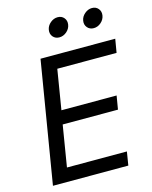

<svg xmlns="http://www.w3.org/2000/svg" viewBox="-135 -1021 878 1109"><g transform="rotate(-15 304.0 -467.0)"><path d="M41 0 161.6 -727.5H608.4L594.7 -646.5H240.2L201.2 -408.7H531.2L517.6 -327.6H187L146.5 -81.1H504.9L491.7 0ZM504.9 -818.4Q481 -818.4 466.8 -835.2Q452.6 -852.1 456.5 -876Q460.4 -899.9 480.5 -916.7Q500.5 -933.6 523.9 -933.6Q547.9 -933.6 561.8 -916.7Q575.7 -899.9 571.8 -876Q567.9 -852.1 548.3 -835.2Q528.8 -818.4 504.9 -818.4ZM299.3 -818.4Q275.4 -818.4 261.2 -835.2Q247.1 -852.1 251 -876Q254.9 -899.9 274.9 -916.7Q294.9 -933.6 318.8 -933.6Q342.8 -933.6 356.7 -916.7Q370.6 -899.9 366.7 -876Q362.8 -852.1 343 -835.2Q323.2 -818.4 299.3 -818.4Z"/></g></svg>

Font: Inter 16pt
Style: Italic
Weight: 400
Italic angle: -9.3988°
Version: Version 4.001;git-66647c0bb